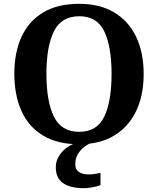

<svg xmlns="http://www.w3.org/2000/svg" viewBox="-20 -745 827 1005"><path d="M394 10Q280 10 204.5 -36Q129 -82 92 -165Q55 -248 55 -359Q55 -470 92.5 -552Q130 -634 205.5 -679.5Q281 -725 395 -725Q503 -725 578.5 -679.5Q654 -634 693 -551.5Q732 -469 732 -358Q732 -247 693 -164.5Q654 -82 578.5 -36Q503 10 394 10ZM394 -55Q488 -55 526 -135Q564 -215 564 -358Q564 -501 526 -580.5Q488 -660 395 -660Q301 -660 262 -580.5Q223 -501 223 -358Q223 -215 262 -135Q301 -55 394 -55ZM421 240Q348 240 310 213.5Q272 187 272 130Q272 99 288.5 72Q305 45 332 26Q359 7 390 0H467Q446 6 424.5 21.5Q403 37 388.5 60Q374 83 374 115Q374 143 393.5 155.5Q413 168 443 168Q456 168 472 166Q488 164 506 160V224Q490 231 463 235.5Q436 240 421 240Z"/></svg>

Font: Noto Serif
Style: Bold
Weight: 700
Designer: Monotype Design Team
Foundry: Monotype Imaging Inc.
Version: Version 2.014